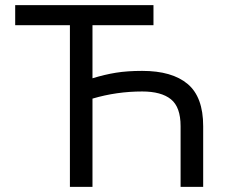

<svg xmlns="http://www.w3.org/2000/svg" viewBox="-20 -727 894 747"><path d="M577.1 -628.9H339.8V-422.4Q387.2 -437 431.2 -444.1Q475.1 -451.2 533.2 -451.2Q649.4 -451.2 710 -400.4Q770.5 -349.6 770.5 -236.3V0H682.6V-236.3Q682.6 -310.5 645 -340.8Q607.4 -371.1 533.2 -371.1Q433.6 -371.1 339.8 -343.3V0H252V-628.9H39.1V-707H577.1Z"/></svg>

Font: Pretendard GOV
Style: Regular
Weight: 400
Designer: Base glyphs from Inter by Rasmus Andersson; Hangeul glyphs from Noto Sans CJK(Source Han Sans) by Jang Soo-young and Kan
Foundry: Kil Hyung-jin
Version: Version 1.309